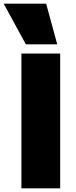

<svg xmlns="http://www.w3.org/2000/svg" viewBox="-50 -1020 412 1040"><path d="M66 0V-730H276V0ZM90 -780 -30 -1000H200L260 -780Z"/></svg>

Font: M PLUS 2 Black
Style: Regular
Weight: 900
Designer: Coji Morishita
Foundry: UNDERFOREST DESIGN
Version: Version 1.001